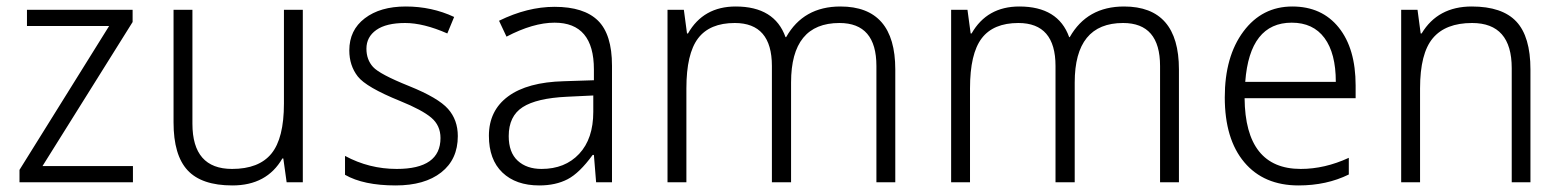

<svg xmlns="http://www.w3.org/2000/svg" viewBox="-20 -561 4814 591"><path d="M389.2 0H40V-38.1L315.9 -481H63V-530.8H388.2V-493.2L110.8 -49.8H389.2Z M572.3 -530.8V-180.2Q572.3 -41 694.3 -41Q776.9 -41 815.4 -88.1Q854 -135.3 854 -242.2V-530.8H912.1V0H862.3L852.1 -73.2H849.1Q801.3 9.8 695.3 9.8Q600.6 9.8 557.4 -36.9Q514.2 -83.5 514.2 -184.1V-530.8Z M1042 -22.9V-81.1Q1116.2 -41 1201.2 -41Q1335.9 -41 1335.9 -136.2Q1335.9 -174.8 1307.6 -198.7Q1279.3 -222.7 1211.9 -250Q1106.9 -292.5 1081.1 -325.9Q1055.2 -359.4 1055.2 -405.8Q1055.2 -468.3 1102.8 -504.6Q1150.4 -541 1229 -541Q1309.1 -541 1377.9 -508.8L1356.9 -458Q1283.7 -490.2 1227.1 -490.2Q1168.9 -490.2 1138.4 -468.8Q1107.9 -447.3 1107.9 -411.1Q1107.9 -377.4 1128.2 -355Q1148.4 -332.5 1239.7 -295.9Q1329.1 -259.8 1359.1 -225.8Q1389.2 -191.9 1389.2 -142.1Q1389.2 -70.3 1338.1 -30.3Q1287.1 9.8 1197.8 9.8Q1099.1 9.8 1042 -22.9Z M1814.9 0 1808.1 -84H1804.2Q1763.7 -28.3 1727.1 -9.3Q1690.4 9.8 1640.1 9.8Q1567.9 9.8 1526.4 -30Q1484.9 -69.8 1484.9 -143.1Q1484.9 -220.7 1544.2 -264.4Q1603.5 -308.1 1715.8 -311L1808.1 -314V-347.2Q1808.1 -491.2 1687 -491.2Q1621.1 -491.2 1539.1 -448.2L1516.1 -497.1Q1603.5 -540 1687 -540Q1777.3 -540 1820.6 -497.6Q1863.8 -455.1 1863.8 -358.9V0ZM1806.2 -267.1 1725.1 -263.2Q1631.8 -258.8 1588.9 -231.2Q1545.9 -203.6 1545.9 -142.1Q1545.9 -91.8 1573.5 -66.4Q1601.1 -41 1647 -41Q1719.2 -41 1762.7 -87.4Q1806.2 -133.8 1806.2 -216.8Z M2677.7 0V-357.9Q2677.7 -490.2 2564 -490.2Q2415 -490.2 2415 -307.1V0H2356V-357.9Q2356 -490.2 2241.7 -490.2Q2164.6 -490.2 2128.7 -442.9Q2092.8 -395.5 2092.8 -289.1V0H2034.7V-530.8H2085L2094.7 -458H2097.7Q2145 -541 2244.6 -541Q2364.3 -541 2397.9 -446.8H2399.9Q2453.1 -541 2566.9 -541Q2735.8 -541 2735.8 -347.2V0Z M3550.8 0V-357.9Q3550.8 -490.2 3437 -490.2Q3288.1 -490.2 3288.1 -307.1V0H3229V-357.9Q3229 -490.2 3114.7 -490.2Q3037.6 -490.2 3001.7 -442.9Q2965.8 -395.5 2965.8 -289.1V0H2907.7V-530.8H2958L2967.8 -458H2970.7Q3018.1 -541 3117.7 -541Q3237.3 -541 3271 -446.8H3272.9Q3326.2 -541 3439.9 -541Q3608.9 -541 3608.9 -347.2V0Z M4152.8 -258.8H3811Q3813 -41 3983.9 -41Q4057.6 -41 4131.8 -75.2V-23.9Q4063.5 9.8 3977.1 9.8Q3870.1 9.8 3810.1 -61.5Q3750 -132.8 3750 -261.2Q3750 -387.2 3807.4 -464.1Q3864.7 -541 3958 -541Q4048.8 -541 4100.8 -476.3Q4152.8 -411.6 4152.8 -297.9ZM3813 -309.1H4091.8Q4091.8 -397 4056.9 -444.1Q4022 -491.2 3956.1 -491.2Q3826.7 -491.2 3813 -309.1Z M4633.3 0V-351.1Q4633.3 -490.2 4511.2 -490.2Q4429.7 -490.2 4390.4 -443.4Q4351.1 -396.5 4351.1 -289.1V0H4293V-530.8H4343.3L4353 -458H4356Q4405.8 -541 4510.3 -541Q4604 -541 4647.5 -494.6Q4690.9 -448.2 4690.9 -347.2V0Z"/></svg>

Font: Droid Sans TV
Style: Regular
Weight: 300
Version: Version 1.00